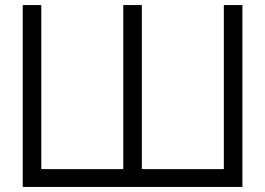

<svg xmlns="http://www.w3.org/2000/svg" viewBox="-20 -740 1050 760"><path d="M70 -720H143.5V-70.5H468V-720H541.5V-70.5H866V-720H939.5V0H70Z"/></svg>

Font: Vela Sans
Style: Regular
Weight: 400
Designer: Principal design: Mikhail Sharanda - project Manrope.
Design modification: Ravid Balaliev
Foundry: Mikhail Sharanda
Version: Version 1.001